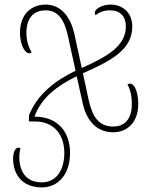

<svg xmlns="http://www.w3.org/2000/svg" viewBox="-20 -566 670 836"><path d="M545 -202C542 -202 539 -201 535 -199C545 -180 554 -155 554 -113C554 -40 516 -15 473 -15C410 -15 382 -58 366 -131L341 -247C468 -303 556 -351 556 -451C556 -511 514 -546 461 -546C429 -546 393 -530 393 -510C393 -507 394 -504 396 -500C414 -513 430 -521 460 -521C503 -521 528 -495 528 -451C528 -368 453 -322 336 -270L303 -422C287 -489 248 -546 179 -546C119 -546 67 -507 67 -423C67 -380 84 -334 108 -334C111 -334 114 -335 118 -337C108 -356 95 -381 95 -423C95 -496 134 -521 179 -521C236 -521 262 -475 277 -404L309 -258C219 -214 144 -157 106 -64V-37H134C209 -37 260 14 260 100C260 175 225 228 162 228C102 228 64 191 64 116C64 107 66 89 69 79C67 78 63 77 60 77C45 77 37 101 37 124C37 194 77 250 162 250C232 250 285 195 285 100C285 11 234 -58 131 -58V-60C161 -142 230 -193 314 -234L340 -117C356 -44 398 10 473 10C531 10 582 -30 582 -114C582 -157 569 -202 545 -202Z"/></svg>

Font: Noto Serif Georgian Condensed Thin
Style: Regular
Weight: 100
Width: 3
Designer: Monotype Design Team, Akaki Razmadze
Foundry: Google LLC
Version: Version 2.003